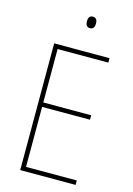

<svg xmlns="http://www.w3.org/2000/svg" viewBox="-134 -977 724 1045"><g transform="rotate(15 227.5 -454.5)"><path d="M255 -909C235 -909 230 -893 230 -877C230 -859 236 -844 255 -844C274 -844 281 -858 281 -877C281 -893 276 -909 255 -909ZM401 0V-25H115V-363H385V-388H115V-689H401V-714H89V0Z"/></g></svg>

Font: Noto Sans Oriya Cond Thin
Style: Regular
Weight: 100
Width: 3
Designer: Amélie Bonet and Sol Matas
Foundry: Google LLC
Version: Version 2.006